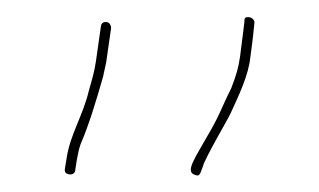

<svg xmlns="http://www.w3.org/2000/svg" viewBox="-20 -630 380 229"><path d="M271.5 -605C271.5 -604.8 271.5 -604.4 271.5 -604.2C270.6 -596.2 269.4 -586.1 268.4 -579L266.4 -563C264.3 -548.3 261.5 -539.7 256 -525.3C255.9 -525.1 255.8 -524.9 255.7 -524.6C243.8 -500.9 242.6 -493.4 226.5 -466.3C212.6 -441.4 200.9 -425.6 212 -421.6C217.3 -419.7 218 -419.9 221.8 -431C224.6 -442 252.4 -488.5 255.1 -495C264.5 -515.6 276.3 -539.5 278.6 -561.9L280.6 -577C281.2 -581.7 281.9 -587.1 282.5 -593.7L283.5 -603.3C283.3 -606.7 279.9 -609.8 275.4 -609.6C272.8 -609.4 271.5 -608.8 271.5 -605ZM69.6 -426.3 71.6 -439.2C73 -447 74.3 -452.7 75.9 -457.4C75.9 -457.5 76 -457.8 76.1 -458C86.2 -481.4 95 -510.6 102.8 -538.1C107.8 -555.5 102.7 -537.6 102.7 -537.6L106.6 -555.3L112.5 -596.5C112.3 -601.8 109 -604 105.6 -603.8C103.1 -603.6 101 -602.4 100.4 -598.9L94.4 -556.9C92.7 -544.8 89.4 -533.7 86.3 -523.1C79.1 -491.9 63.5 -469.7 59.4 -440.9L57.4 -428.8C56.7 -424.6 58.7 -422.7 62.4 -422.1C66.2 -421.5 69 -423.1 69.6 -426.3Z"/></svg>

Font: Take Off
Style: Hairball
Weight: 400
Foundry: Cannot Into Space Fonts
Version: Version 0.89